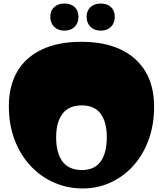

<svg xmlns="http://www.w3.org/2000/svg" viewBox="-20 -1050 920 1084"><path d="M447 14Q361 14 285.5 -19Q210 -52 152.5 -113.5Q95 -175 62.5 -260.5Q30 -346 30 -451Q30 -566 78 -647Q126 -728 217.5 -771Q309 -814 439 -814Q570 -814 661.5 -770.5Q753 -727 801.5 -645.5Q850 -564 850 -448Q850 -344 818.5 -259Q787 -174 731.5 -113Q676 -52 603 -19Q530 14 447 14ZM443 -90Q513 -90 548 -138Q583 -186 583 -275Q583 -361 548 -408Q513 -455 443 -455Q369 -455 333 -408Q297 -361 297 -275Q297 -186 333 -138Q369 -90 443 -90ZM549 -877Q513 -877 491 -898.5Q469 -920 469 -955Q469 -990 491 -1010Q513 -1030 549 -1030Q585 -1030 606.5 -1010Q628 -990 628 -955Q628 -920 606.5 -898.5Q585 -877 549 -877ZM344 -877Q308 -877 286 -898.5Q264 -920 264 -955Q264 -990 286 -1010Q308 -1030 344 -1030Q380 -1030 401.5 -1010Q423 -990 423 -955Q423 -920 401.5 -898.5Q380 -877 344 -877Z"/></svg>

Font: Matemasie
Style: Regular
Weight: 400
Designer: Adam Yeo
Version: Version 1.001; ttfautohint (v1.8.4.7-5d5b)